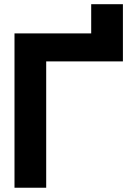

<svg xmlns="http://www.w3.org/2000/svg" viewBox="-20 -879 633 899"><path d="M407 -859.4V-658.8L555.5 -722.7V-859.4ZM196.3 -361.9V-591.4H555.5V-722.7H47.9V0H196.3V-97Z"/></svg>

Font: Giphurs SC
Style: Regular
Weight: 400
Version: Version 0.920